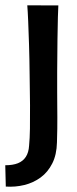

<svg xmlns="http://www.w3.org/2000/svg" viewBox="-53 -535 291 722"><path d="M-31.2 166.6 -33.2 86.4Q-4.6 86.4 14.4 78.8Q33.4 71.2 44.1 54.9Q54.8 38.6 56.4 12.6Q59 -13.8 59.6 -51.2Q60.2 -88.6 59.9 -139.3Q59.6 -190 58.4 -255.4Q57.8 -315.4 56.2 -366.1Q54.6 -416.8 53 -455.1Q51.4 -493.4 49.6 -515L166.4 -514.6Q165.8 -502 164.7 -470.1Q163.6 -438.2 163.1 -387.1Q162.6 -336 162 -264.8Q162 -221.4 162 -190.6Q162 -159.8 162.3 -137Q162.6 -114.2 162.6 -93.6Q162.6 -73 162.4 -50.7Q162.2 -28.4 161.2 0.4Q160.2 46.6 143.6 79.5Q127 112.4 99.9 132.3Q72.8 152.2 38.8 160.6Q4.8 169 -31.2 166.6Z"/></svg>

Font: Truculenta
Style: Regular
Weight: 400
Designer: Ivan Castro, Eva Sanz & Omnibus-Type Team
Foundry: Omnibus-Type
Version: Version 1.002